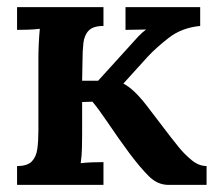

<svg xmlns="http://www.w3.org/2000/svg" viewBox="-20 -520 615 540"><path d="M28 0V-53Q57 -53 69.5 -66Q82 -79 85 -101.5Q88 -124 88 -153V-357Q88 -374 89 -396Q90 -418 92 -439Q76 -437 58 -436.5Q40 -436 28 -436V-500H271V-447Q242 -447 229.5 -434Q217 -421 214.5 -398.5Q212 -376 212 -347L211 -293H256L345 -391Q359 -407 369.5 -418Q380 -429 391 -437L333 -436V-500H543V-447Q491 -442 454.5 -413.5Q418 -385 395 -360L327 -285Q356 -270 391 -225L459 -136Q466 -127 482 -107Q498 -87 518.5 -70Q539 -53 561 -53V0H454Q423 0 398.5 -24.5Q374 -49 344 -89Q313 -131 285 -172.5Q257 -214 240 -234L211 -233V-143Q211 -126 210.5 -104Q210 -82 207 -61Q223 -63 241 -63.5Q259 -64 271 -64V0Z"/></svg>

Font: Lora SemiBold
Style: Regular
Weight: 600
Designer: Olga Karpushina, Alexei Vanyashin (Cyrillic)
Foundry: Cyreal
Version: Version 3.011; ttfautohint (v1.8.4.7-5d5b)